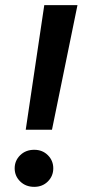

<svg xmlns="http://www.w3.org/2000/svg" viewBox="-20 -720 333 746"><path d="M80 -216 152 -700H281L182 -216ZM113 6Q80 6 58.5 -15Q37 -36 37 -66Q37 -96 58.5 -117Q80 -138 113 -138Q145 -138 166 -117Q187 -96 187 -66Q187 -36 166 -15Q145 6 113 6Z"/></svg>

Font: DM Sans 16pt SemiBold
Style: Italic
Weight: 600
Italic angle: -10°
Version: Version 4.004;gftools[0.9.30]